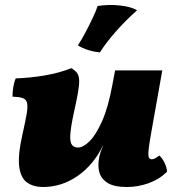

<svg xmlns="http://www.w3.org/2000/svg" viewBox="-20 -740 708 769"><path d="M152 9Q114 9 88.5 -9Q63 -27 57 -72.5Q51 -118 70 -202Q82 -255 87 -285Q92 -315 88 -329Q84 -343 70 -347.5Q56 -352 30 -353Q30 -370 33 -390Q36 -410 43 -426Q102 -428 160 -438Q218 -448 266 -467Q281 -458 288.5 -448Q296 -438 297 -420Q298 -402 292.5 -370Q287 -338 275 -285Q263 -228 261.5 -199Q260 -170 268.5 -159.5Q277 -149 292 -149Q313 -149 338.5 -174Q364 -199 389 -255Q414 -311 431 -405L441 -458H630L585 -205Q577 -160 575 -138Q573 -116 576.5 -109Q580 -102 588 -102Q599 -102 618 -117Q629 -108 638.5 -89Q648 -70 649 -52Q617 -21 574.5 -6Q532 9 488 9Q436 9 410 -8Q384 -25 377.5 -51.5Q371 -78 377 -108Q379 -119 383 -131Q387 -143 393 -156H392Q354 -79 290.5 -35Q227 9 152 9ZM371 -716Q417 -723 461 -718Q505 -713 529 -699Q481 -656 442.5 -612Q404 -568 380 -530Q331 -535 292 -558Q308 -583 323.5 -612.5Q339 -642 352 -669.5Q365 -697 371 -716Z"/></svg>

Font: Vollkorn Black
Style: Italic
Weight: 900
Italic angle: -11°
Designer: Friedrich Althausen
Foundry: Friedrich Althausen
Version: Version 5.000; ttfautohint (v1.8.3)